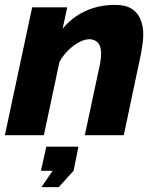

<svg xmlns="http://www.w3.org/2000/svg" viewBox="-30 -555 641 788"><path d="M102 -525H246L227 -437Q252 -468 285 -490Q318 -512 357.5 -523.5Q397 -535 440 -535Q487 -535 512 -518Q537 -501 547.5 -473.5Q558 -446 558 -414Q558 -394 555 -374.5Q552 -355 549 -336L478 0H318L381 -295Q383 -307 384 -316.5Q385 -326 385 -335Q385 -366 371.5 -380Q358 -394 337 -394Q318 -394 295 -382Q272 -370 250.5 -349Q229 -328 214 -301L150 0H-10ZM140 213 186 146H138L160 47H292L272 146L211 213Z"/></svg>

Font: Raleway Thin ExtraBold
Style: Italic
Weight: 800
Italic angle: -12°
Version: Version 4.026